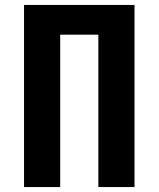

<svg xmlns="http://www.w3.org/2000/svg" viewBox="-20 -755 640 775"><path d="M77 0V-735H523V0H377V-615H223V0Z"/></svg>

Font: Iosevka SS04 Heavy Extended
Style: Regular
Weight: 900
Width: 7
Monospace: yes
Designer: Belleve Invis
Foundry: Belleve Invis
Version: Version 19.0.0; ttfautohint (v1.8.4)